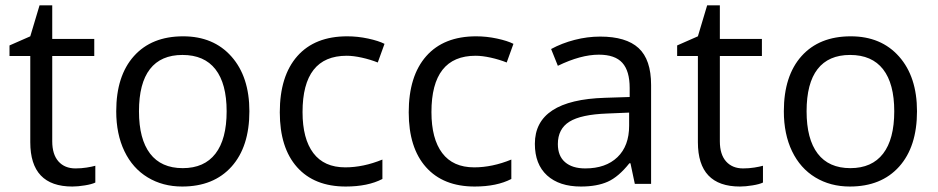

<svg xmlns="http://www.w3.org/2000/svg" viewBox="-20 -679 3462 709"><path d="M258.8 -57.1Q280.3 -57.1 300.3 -60.3Q320.3 -63.5 332 -66.9V-4.9Q318.8 1.5 293.2 5.6Q267.6 9.8 247.1 9.8Q91.8 9.8 91.8 -153.8V-472.2H15.1V-511.2L91.8 -544.9L126 -659.2H172.9V-535.2H328.1V-472.2H172.9V-157.2Q172.9 -108.9 195.8 -83Q218.8 -57.1 258.8 -57.1Z M900.9 -268.1Q900.9 -137.2 835 -63.7Q769 9.8 652.8 9.8Q581.1 9.8 525.4 -23.9Q469.7 -57.6 439.5 -120.6Q409.2 -183.6 409.2 -268.1Q409.2 -398.9 474.6 -471.9Q540 -544.9 656.2 -544.9Q768.6 -544.9 834.7 -470.2Q900.9 -395.5 900.9 -268.1ZM493.2 -268.1Q493.2 -165.5 534.2 -111.8Q575.2 -58.1 654.8 -58.1Q734.4 -58.1 775.6 -111.6Q816.9 -165 816.9 -268.1Q816.9 -370.1 775.6 -423.1Q734.4 -476.1 653.8 -476.1Q574.2 -476.1 533.7 -423.8Q493.2 -371.6 493.2 -268.1Z M1256.8 9.8Q1140.6 9.8 1076.9 -61.8Q1013.2 -133.3 1013.2 -264.2Q1013.2 -398.4 1077.9 -471.7Q1142.6 -544.9 1262.2 -544.9Q1300.8 -544.9 1339.4 -536.6Q1377.9 -528.3 1399.9 -517.1L1375 -448.2Q1348.1 -459 1316.4 -466.1Q1284.7 -473.1 1260.3 -473.1Q1097.2 -473.1 1097.2 -265.1Q1097.2 -166.5 1137 -113.8Q1176.8 -61 1254.9 -61Q1321.8 -61 1392.1 -89.8V-18.1Q1338.4 9.8 1256.8 9.8Z M1732.9 9.8Q1616.7 9.8 1553 -61.8Q1489.3 -133.3 1489.3 -264.2Q1489.3 -398.4 1554 -471.7Q1618.7 -544.9 1738.3 -544.9Q1776.9 -544.9 1815.4 -536.6Q1854 -528.3 1876 -517.1L1851.1 -448.2Q1824.2 -459 1792.5 -466.1Q1760.7 -473.1 1736.3 -473.1Q1573.2 -473.1 1573.2 -265.1Q1573.2 -166.5 1613 -113.8Q1652.8 -61 1731 -61Q1797.9 -61 1868.2 -89.8V-18.1Q1814.5 9.8 1732.9 9.8Z M2324.2 0 2308.1 -76.2H2304.2Q2264.2 -25.9 2224.4 -8.1Q2184.6 9.8 2125 9.8Q2045.4 9.8 2000.2 -31.2Q1955.1 -72.3 1955.1 -147.9Q1955.1 -310.1 2214.4 -317.9L2305.2 -320.8V-354Q2305.2 -417 2278.1 -447Q2251 -477.1 2191.4 -477.1Q2124.5 -477.1 2040 -436L2015.1 -498Q2054.7 -519.5 2101.8 -531.7Q2148.9 -543.9 2196.3 -543.9Q2292 -543.9 2338.1 -501.5Q2384.3 -459 2384.3 -365.2V0ZM2141.1 -57.1Q2216.8 -57.1 2260 -98.6Q2303.2 -140.1 2303.2 -214.8V-263.2L2222.2 -259.8Q2125.5 -256.3 2082.8 -229.7Q2040 -203.1 2040 -147Q2040 -103 2066.7 -80.1Q2093.3 -57.1 2141.1 -57.1Z M2724.1 -57.1Q2745.6 -57.1 2765.6 -60.3Q2785.6 -63.5 2797.4 -66.9V-4.9Q2784.2 1.5 2758.5 5.6Q2732.9 9.8 2712.4 9.8Q2557.1 9.8 2557.1 -153.8V-472.2H2480.5V-511.2L2557.1 -544.9L2591.3 -659.2H2638.2V-535.2H2793.5V-472.2H2638.2V-157.2Q2638.2 -108.9 2661.1 -83Q2684.1 -57.1 2724.1 -57.1Z M3366.2 -268.1Q3366.2 -137.2 3300.3 -63.7Q3234.4 9.8 3118.2 9.8Q3046.4 9.8 2990.7 -23.9Q2935.1 -57.6 2904.8 -120.6Q2874.5 -183.6 2874.5 -268.1Q2874.5 -398.9 2939.9 -471.9Q3005.4 -544.9 3121.6 -544.9Q3233.9 -544.9 3300 -470.2Q3366.2 -395.5 3366.2 -268.1ZM2958.5 -268.1Q2958.5 -165.5 2999.5 -111.8Q3040.5 -58.1 3120.1 -58.1Q3199.7 -58.1 3241 -111.6Q3282.2 -165 3282.2 -268.1Q3282.2 -370.1 3241 -423.1Q3199.7 -476.1 3119.1 -476.1Q3039.6 -476.1 2999 -423.8Q2958.5 -371.6 2958.5 -268.1Z"/></svg>

Font: Samim FD
Style: FD
Weight: 400
Foundry: DejaVu fonts team - Redesigned by Saber Rastikerdar
Version: Version 4.00 December 17, 2020